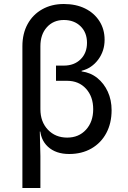

<svg xmlns="http://www.w3.org/2000/svg" viewBox="-20 -760 640 960"><path d="M92 180V-529Q92 -592 118 -639.5Q144 -687 191 -713.5Q238 -740 299 -740Q360 -740 405.5 -717.5Q451 -695 477 -654.5Q503 -614 503 -561Q503 -505 471 -462Q439 -419 388 -406V-403Q433 -397 466.5 -370Q500 -343 519 -301.5Q538 -260 538 -209Q538 -144 511.5 -94.5Q485 -45 437 -17.5Q389 10 326 10Q259 10 219.5 -26.5Q180 -63 180 -126L202 -102H179L182 20V180ZM316 -72Q374 -72 410 -111.5Q446 -151 446 -214Q446 -277 410 -316.5Q374 -356 315 -356H260V-432H299Q351 -432 383 -463.5Q415 -495 415 -546Q415 -597 383 -628.5Q351 -660 299 -660Q247 -660 214.5 -624Q182 -588 182 -529V-214Q182 -151 219.5 -111.5Q257 -72 316 -72Z"/></svg>

Font: JetBrains Mono
Style: Regular
Weight: 400
Monospace: yes
Designer: Philipp Nurullin, Konstantin Bulenkov
Foundry: JetBrains
Version: Version 2.305